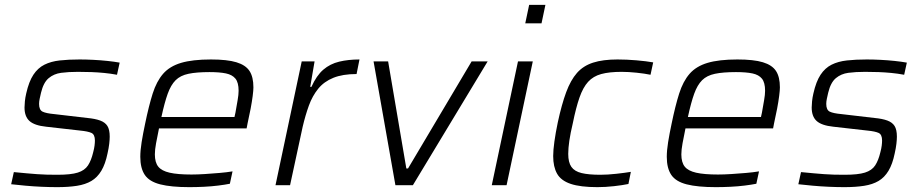

<svg xmlns="http://www.w3.org/2000/svg" viewBox="-20 -763 3790 791"><path d="M216 8Q186 8 152 6.5Q118 5 85 2Q52 -1 26 -4L37 -54Q67 -51 90 -49Q113 -47 133 -45.5Q153 -44 173 -43.5Q193 -43 217 -43Q272 -43 300.5 -52Q329 -61 342.5 -81.5Q356 -102 364 -136Q368 -151 369.5 -163Q371 -175 371 -184Q371 -209 356.5 -215.5Q342 -222 311 -225L170 -241Q122 -246 101.5 -264.5Q81 -283 81 -320Q81 -330 82.5 -345.5Q84 -361 88 -378Q99 -427 117.5 -455Q136 -483 163 -496.5Q190 -510 226 -514Q262 -518 308 -518Q334 -518 364 -516.5Q394 -515 422.5 -512Q451 -509 473 -505L462 -455Q435 -460 409 -462.5Q383 -465 357 -466Q331 -467 301 -467Q262 -467 232 -463Q202 -459 180.5 -441Q159 -423 149 -381Q146 -368 143.5 -356.5Q141 -345 141 -335Q141 -310 155.5 -303Q170 -296 203 -293L340 -277Q372 -274 392.5 -266.5Q413 -259 422.5 -244Q432 -229 432 -200Q432 -188 430 -170.5Q428 -153 423 -131Q414 -87 397.5 -59.5Q381 -32 356.5 -17.5Q332 -3 297 2.5Q262 8 216 8Z M760 8Q685 8 640 -3.5Q595 -15 576.5 -42.5Q558 -70 558 -117Q558 -143 563.5 -177.5Q569 -212 578 -254Q593 -327 609 -377.5Q625 -428 652 -459Q679 -490 726 -504Q773 -518 849 -518Q916 -518 954 -506.5Q992 -495 1008 -470.5Q1024 -446 1024 -403Q1024 -391 1021 -367.5Q1018 -344 1012.5 -315Q1007 -286 1000 -255L996 -234H635Q628 -200 623 -173Q618 -146 618 -127Q618 -94 632 -76.5Q646 -59 679 -51.5Q712 -44 769 -44Q794 -44 824.5 -46Q855 -48 884.5 -50.5Q914 -53 938 -57L927 -6Q907 -2 879 1.5Q851 5 820 6.5Q789 8 760 8ZM645 -281H946L950 -299Q955 -328 959 -350.5Q963 -373 963 -389Q963 -423 950 -439Q937 -455 911 -460.5Q885 -466 843 -466Q790 -466 756.5 -459Q723 -452 703.5 -432.5Q684 -413 671 -377Q658 -341 645 -281Z M1115 0 1223 -510H1276L1258 -405H1263Q1284 -452 1312 -476Q1340 -500 1377.5 -509Q1415 -518 1461 -518L1449 -458Q1392 -458 1353.5 -442.5Q1315 -427 1291 -397.5Q1267 -368 1252.5 -328Q1238 -288 1227 -241L1175 0Z M1609 0 1519 -510H1579L1654 -69H1661L1923 -510H1989L1681 0Z M2144 -667 2160 -743H2227L2211 -667ZM2006 0 2114 -510H2175L2067 0Z M2441 8Q2371 8 2331 -5.5Q2291 -19 2275 -47.5Q2259 -76 2259 -120Q2259 -144 2264 -180Q2269 -216 2278 -259Q2294 -333 2312.5 -383Q2331 -433 2357 -462.5Q2383 -492 2423.5 -505Q2464 -518 2524 -518Q2562 -518 2602.5 -514.5Q2643 -511 2671 -506L2660 -455Q2636 -460 2602.5 -463.5Q2569 -467 2541 -467Q2490 -467 2457 -458Q2424 -449 2403 -426Q2382 -403 2367.5 -361.5Q2353 -320 2340 -256Q2330 -214 2325.5 -183Q2321 -152 2321 -129Q2321 -94 2334 -75.5Q2347 -57 2376 -50Q2405 -43 2453 -43Q2483 -43 2519 -47Q2555 -51 2579 -55L2569 -5Q2545 0 2509.5 4Q2474 8 2441 8Z M2929 8Q2854 8 2809 -3.5Q2764 -15 2745.5 -42.5Q2727 -70 2727 -117Q2727 -143 2732.5 -177.5Q2738 -212 2747 -254Q2762 -327 2778 -377.5Q2794 -428 2821 -459Q2848 -490 2895 -504Q2942 -518 3018 -518Q3085 -518 3123 -506.5Q3161 -495 3177 -470.5Q3193 -446 3193 -403Q3193 -391 3190 -367.5Q3187 -344 3181.5 -315Q3176 -286 3169 -255L3165 -234H2804Q2797 -200 2792 -173Q2787 -146 2787 -127Q2787 -94 2801 -76.5Q2815 -59 2848 -51.5Q2881 -44 2938 -44Q2963 -44 2993.5 -46Q3024 -48 3053.5 -50.5Q3083 -53 3107 -57L3096 -6Q3076 -2 3048 1.5Q3020 5 2989 6.5Q2958 8 2929 8ZM2814 -281H3115L3119 -299Q3124 -328 3128 -350.5Q3132 -373 3132 -389Q3132 -423 3119 -439Q3106 -455 3080 -460.5Q3054 -466 3012 -466Q2959 -466 2925.5 -459Q2892 -452 2872.5 -432.5Q2853 -413 2840 -377Q2827 -341 2814 -281Z M3459 8Q3429 8 3395 6.5Q3361 5 3328 2Q3295 -1 3269 -4L3280 -54Q3310 -51 3333 -49Q3356 -47 3376 -45.5Q3396 -44 3416 -43.5Q3436 -43 3460 -43Q3515 -43 3543.5 -52Q3572 -61 3585.5 -81.5Q3599 -102 3607 -136Q3611 -151 3612.5 -163Q3614 -175 3614 -184Q3614 -209 3599.5 -215.5Q3585 -222 3554 -225L3413 -241Q3365 -246 3344.5 -264.5Q3324 -283 3324 -320Q3324 -330 3325.5 -345.5Q3327 -361 3331 -378Q3342 -427 3360.5 -455Q3379 -483 3406 -496.5Q3433 -510 3469 -514Q3505 -518 3551 -518Q3577 -518 3607 -516.5Q3637 -515 3665.5 -512Q3694 -509 3716 -505L3705 -455Q3678 -460 3652 -462.5Q3626 -465 3600 -466Q3574 -467 3544 -467Q3505 -467 3475 -463Q3445 -459 3423.5 -441Q3402 -423 3392 -381Q3389 -368 3386.5 -356.5Q3384 -345 3384 -335Q3384 -310 3398.5 -303Q3413 -296 3446 -293L3583 -277Q3615 -274 3635.5 -266.5Q3656 -259 3665.5 -244Q3675 -229 3675 -200Q3675 -188 3673 -170.5Q3671 -153 3666 -131Q3657 -87 3640.5 -59.5Q3624 -32 3599.5 -17.5Q3575 -3 3540 2.5Q3505 8 3459 8Z"/></svg>

Font: Saira Thin Light
Style: Italic
Weight: 300
Italic angle: -12°
Version: Version 1.101